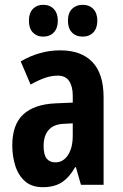

<svg xmlns="http://www.w3.org/2000/svg" viewBox="-20 -767 509 797"><path d="M230 -558Q317 -558 363.5 -509.5Q410 -461 410 -363V0H316L295 -73H292Q268 -31 237 -10.5Q206 10 158 10Q112 10 84 -14.5Q56 -39 43.5 -79Q31 -119 31 -163Q31 -250 76.5 -292Q122 -334 210 -338L282 -341V-370Q282 -408 267 -430.5Q252 -453 220 -453Q194 -453 167.5 -444Q141 -435 107 -416L66 -512Q144 -558 230 -558ZM244 -253Q202 -251 181.5 -227Q161 -203 161 -161Q161 -125 173.5 -109Q186 -93 210 -93Q242 -93 262 -123Q282 -153 282 -204V-255ZM100 -681Q100 -713 116.5 -730Q133 -747 159 -747Q187 -747 203.5 -729.5Q220 -712 220 -681Q220 -650 203.5 -632.5Q187 -615 159 -615Q133 -615 116.5 -632Q100 -649 100 -681ZM262 -681Q262 -713 279 -730Q296 -747 323 -747Q351 -747 367.5 -729.5Q384 -712 384 -681Q384 -650 367.5 -632.5Q351 -615 323 -615Q295 -615 278.5 -632.5Q262 -650 262 -681Z"/></svg>

Font: Noto Sans Sinhala ExtraCondensed
Style: Bold
Weight: 700
Width: 2
Designer: Jelle Bosma - Monotype Design Team
Foundry: Monotype Imaging Inc.
Version: Version 2.006; ttfautohint (v1.8.4.7-5d5b)